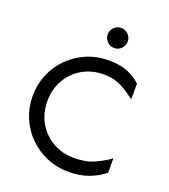

<svg xmlns="http://www.w3.org/2000/svg" viewBox="-157 -981 972 1107"><g transform="rotate(20 329.0 -427.0)"><path d="M393.6 14.6Q319.3 14.6 256.8 -12.2Q194.3 -39.1 147.5 -85.9Q100.6 -132.8 74.7 -194.8Q48.8 -256.8 48.8 -327.1Q48.8 -397.5 74.7 -459.5Q100.6 -521.5 147.5 -568.4Q194.3 -615.2 256.8 -642.1Q319.3 -668.9 393.6 -668.9Q464.8 -668.9 510.3 -649.4Q555.7 -629.9 589.8 -598.6V-502Q568.4 -517.6 541.5 -536.1Q514.6 -554.7 479 -568.8Q443.4 -583 393.6 -583Q320.3 -583 262.7 -549.8Q205.1 -516.6 171.9 -458.5Q138.7 -400.4 138.7 -327.1Q138.7 -253.9 171.9 -196.3Q205.1 -138.7 262.7 -105Q320.3 -71.3 393.6 -71.3Q468.8 -71.3 522 -96.2Q575.2 -121.1 609.4 -147.5V-59.6Q575.2 -29.3 520 -7.3Q464.8 14.6 393.6 14.6ZM395.5 -746.1Q370.1 -746.1 352.1 -764.6Q334 -783.2 334 -807.6Q334 -833 352.1 -851.1Q370.1 -869.1 395.5 -869.1Q420.9 -869.1 439 -851.1Q457 -833 457 -807.6Q457 -783.2 439 -764.6Q420.9 -746.1 395.5 -746.1Z"/></g></svg>

Font: Sen
Style: Regular
Weight: 400
Designer: Kosal Sen, Philatype
Foundry: Philatype
Version: Version 2.000;gftools[0.9.31]